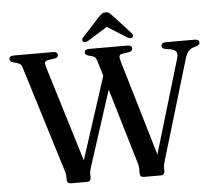

<svg xmlns="http://www.w3.org/2000/svg" viewBox="-58 -951 1145 1016"><g transform="rotate(-5 514.0 -443.0)"><path d="M503 -567 545 -553 391.5 -78Q388 -68 386 -59.2Q384 -50.5 384 -39.5V-21Q384 -11 378.8 -5.5Q373.5 0 364 0H278Q268 0 262.5 -5.5Q257 -11 257 -21V-39.5Q257 -48 255.2 -54.5Q253.5 -61 249.5 -74L77.5 -630Q73.5 -643 67.5 -648.8Q61.5 -654.5 51.5 -658L28.5 -664.5Q18.5 -667.5 14.8 -672.2Q11 -677 11 -683Q11 -691 17 -695.5Q23 -700 35.5 -700H243.5Q256 -700 262 -695.5Q268 -691 268 -682.5Q268 -669 250.5 -665.5L212 -659.5Q199.5 -657 197.5 -648.8Q195.5 -640.5 201 -622L371 -67L331 -37ZM818.5 -682.5Q818.5 -691 824.5 -695.5Q830.5 -700 842.5 -700H996Q1009 -700 1014.8 -695.2Q1020.5 -690.5 1020.5 -682.5Q1020.5 -676.5 1016.8 -672.5Q1013 -668.5 1001.5 -664.5L981 -658Q967 -652 957.5 -640.2Q948 -628.5 940.5 -603L783.5 -78Q780 -65 778 -57Q776 -49 776 -39.5V-21Q776 -11 770.8 -5.5Q765.5 0 756.5 0H665Q655.5 0 650 -5.5Q644.5 -11 644.5 -21V-39.5Q644.5 -47.5 644 -54.8Q643.5 -62 639.5 -75.5L474.5 -630Q469.5 -645.5 465 -651Q460.5 -656.5 451.5 -659L428.5 -665.5Q418.5 -668.5 414.8 -672.5Q411 -676.5 411 -682.5Q411 -691 417.2 -695.5Q423.5 -700 435 -700H639Q651.5 -700 657.2 -695.5Q663 -691 663 -682.5Q663 -675.5 658.5 -671.2Q654 -667 644.5 -664.5L607 -659Q595.5 -656.5 593 -649.2Q590.5 -642 596 -621.5L760 -68L726 -41.5L894.5 -606.5Q901.5 -629.5 896.5 -641.5Q891.5 -653.5 868.5 -659.5L835.5 -665Q826 -667.5 822.2 -671.8Q818.5 -676 818.5 -682.5ZM558.5 -820.5H518.5L642.5 -743Q659.5 -733 669 -741Q673 -744 673.5 -750Q674 -756 667.5 -763L574 -865Q565 -874.5 557.5 -880Q550 -885.5 539 -885.5Q527.5 -885.5 519.8 -880Q512 -874.5 502.5 -865L409.5 -763Q402.5 -756 403.2 -750Q404 -744 408 -741Q417.5 -733 434.5 -743Z"/></g></svg>

Font: Fraunces 18pt
Style: Regular
Weight: 400
Version: Version 1.000;[b76b70a41]